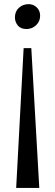

<svg xmlns="http://www.w3.org/2000/svg" viewBox="-20 -768 266 926"><path d="M58 138.5 94 -536H131L169.5 138.5ZM118 -748Q140.5 -748 157 -732.5Q173.5 -717 173.5 -692Q173.5 -664.5 153.8 -646.2Q134 -628 108 -628Q79.5 -628 65.8 -645.2Q52 -662.5 52 -684Q52 -713.5 71.5 -730.8Q91 -748 118 -748Z"/></svg>

Font: Merriweather 120pt
Style: Regular
Weight: 400
Version: Version 2.100